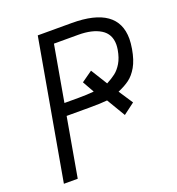

<svg xmlns="http://www.w3.org/2000/svg" viewBox="-132 -831 863 938"><g transform="rotate(-20 300.0 -362.5)"><path d="M168.5 -725H345Q583.5 -725 583.5 -556.5Q583.5 -535 578.5 -505Q569 -450 549.5 -416.2Q530 -382.5 505.5 -364.5Q481 -346.5 445.5 -331.5L494 -258L435.5 -214L378 -310.5Q345.5 -307 285 -307H258H166.5L112.5 0H40.5ZM331.5 -373.5 297.5 -434 354 -474 407 -388.5Q434.5 -403 453.8 -417.8Q473 -432.5 488.8 -458.8Q504.5 -485 511.5 -525Q514 -541 514 -552Q514 -607 471 -633.5Q428 -660 355.5 -660H229L178 -370H251Q295 -370 331.5 -373.5Z"/></g></svg>

Font: JuliaMono ExtraBold
Style: Italic
Weight: 800
Italic angle: -9°
Monospace: yes
Designer: cormullion
Foundry: corm
Version: Version 0.057; ttfautohint (v1.8.4)